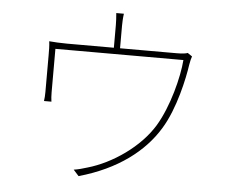

<svg xmlns="http://www.w3.org/2000/svg" viewBox="-55 -849 1109 928"><g transform="rotate(5 500.0 -384.5)"><path d="M509 -785H472C474 -766 475 -740 475 -727C475 -707 475 -639 475 -604H505C505 -637 505 -707 505 -727C505 -740 506 -766 509 -785ZM855 -608 833 -623C825 -620 812 -617 779 -617H246C214 -617 185 -619 161 -621C164 -601 164 -573 164 -553C164 -521 164 -406 164 -375C164 -363 163 -341 161 -331H197C195 -342 194 -363 194 -376C194 -406 194 -539 194 -587H815C809 -505 772 -358 714 -262C648 -153 517 -63 398 -29C376 -22 354 -16 333 -13L359 16C547 -37 672 -135 742 -250C804 -350 836 -503 845 -567C848 -585 852 -601 855 -608Z"/></g></svg>

Font: Source Han Sans JP VF
Style: Regular
Weight: 250
Designer: Ryoko NISHIZUKA 西塚涼子 (kana, bopomofo & ideographs); Paul D. Hunt (Latin, Greek & Cyrillic); Sandoll Communications 산돌커뮤니
Foundry: Adobe
Version: Version 2.004;hotconv 1.0.118;makeotfexe 2.5.65603